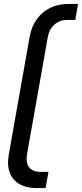

<svg xmlns="http://www.w3.org/2000/svg" viewBox="-20 -755 419 982"><path d="M21 75Q21 63 25 35L131 -563Q145 -644 198.5 -689.5Q252 -735 333 -735H379L365 -653H323Q285 -653 258 -629Q231 -605 224 -563L118 35Q116 51 116 57Q116 89 134 106.5Q152 124 186 124H228L213 207H171Q99 207 60 172.5Q21 138 21 75Z"/></svg>

Font: Bai Jamjuree Medium
Style: Italic
Weight: 500
Italic angle: -10°
Version: Version 1.000; ttfautohint (v1.6)